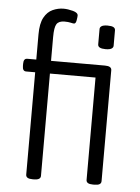

<svg xmlns="http://www.w3.org/2000/svg" viewBox="-54 -798 613 843"><g transform="rotate(5 253.0 -377.0)"><path d="M121 2Q92 2 92 -16V-467H52Q36 -467 36 -490V-500Q36 -523 52 -523H92V-634Q92 -682 106.5 -708.5Q121 -735 144.5 -745.5Q168 -756 192 -756Q211 -756 233.5 -750Q256 -744 256 -731Q256 -725 253.5 -710Q251 -695 243 -695Q238 -695 228 -697.5Q218 -700 201 -700Q176 -700 166.5 -685.5Q157 -671 157 -628V-523H395Q424 -523 424 -505V-16Q424 2 395 2H387Q358 2 358 -16V-467H157V-16Q157 2 127 2ZM391 -595Q357 -595 357 -613V-681Q357 -689 365 -694Q373 -699 391 -699Q409 -699 417 -694.5Q425 -690 425 -681V-613Q425 -605 417 -600Q409 -595 391 -595Z"/></g></svg>

Font: Asap Condensed Light
Style: Regular
Weight: 300
Width: 3
Designer: Pablo Cosgaya
Foundry: Omnibus-Type
Version: Version 3.001; ttfautohint (v1.8.4.7-5d5b)